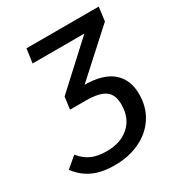

<svg xmlns="http://www.w3.org/2000/svg" viewBox="-180 -801 862 925"><g transform="rotate(-30 250.5 -338.5)"><path d="M495 -612 258 -397Q361 -396 412 -351.5Q463 -307 463 -227Q463 -155 428 -101Q393 -47 331 -17.5Q269 12 191 12Q119 12 70 -11Q21 -34 -13 -80L46 -130Q74 -96 107.5 -81Q141 -66 191 -66Q270 -66 317 -109Q364 -152 364 -226Q364 -282 331 -305Q298 -328 226 -328H136L137 -329L146 -396L380 -611H92L103 -689H505Z"/></g></svg>

Font: Fira Sans
Style: Italic
Weight: 400
Italic angle: -8°
Designer: bBox Type GmbH & Carrois Corporate GbR & Edenspiekermann AG
Foundry: bBox Type GmbH & Carrois Corporate GbR & Edenspiekermann AG
Version: Version 4.301